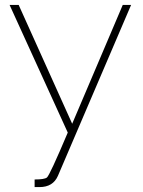

<svg xmlns="http://www.w3.org/2000/svg" viewBox="-20 -540 581 782"><path d="M121 222V191Q161 191 171 183Q182 175 256 0L19 -520H56L274 -36L480 -520H514L216 176Q196 222 141 222Z"/></svg>

Font: Raleway
Style: ExtraLight
Weight: 200
Designer: Matt McInerney, Pablo Impallari, Rodrigo Fuenzalida
Foundry: Matt McInerney, Pablo Impallari, Rodrigo Fuenzalida
Version: Version 2.001